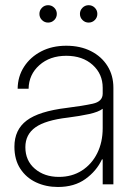

<svg xmlns="http://www.w3.org/2000/svg" viewBox="-20 -724 530 754"><path d="M207.5 10.3Q160.6 10.3 121.8 -7.8Q83 -25.9 59.8 -61.3Q36.6 -96.7 36.6 -147.9Q36.6 -214.4 84.7 -250.7Q132.8 -287.1 242.2 -300.3Q304.7 -308.1 344 -316.7Q383.3 -325.2 383.3 -356.4V-379.4Q383.3 -433.6 343.8 -469.2Q304.2 -504.9 240.2 -504.9Q175.8 -504.9 134.5 -468Q93.3 -431.2 92.3 -375.5H49.3Q49.8 -423.8 74.5 -461.9Q99.1 -500 141.8 -522.2Q184.6 -544.4 240.2 -544.4Q295.4 -544.4 337.2 -523.2Q378.9 -502 402.1 -464.8Q425.3 -427.7 425.3 -379.4V0H383.3V-98.1H380.4Q358.9 -52.2 315.4 -21Q272 10.3 207.5 10.3ZM211.4 -29.3Q262.7 -29.3 301.5 -54.2Q340.3 -79.1 361.8 -122.3Q383.3 -165.5 383.3 -220.7V-296.9Q366.7 -284.2 329.8 -276.1Q293 -268.1 246.6 -262.2Q158.7 -252 119.1 -223.9Q79.6 -195.8 79.6 -146Q79.6 -93.3 116.9 -61.3Q154.3 -29.3 211.4 -29.3ZM168.9 -635.3Q154.8 -635.3 144.8 -645.3Q134.8 -655.3 134.8 -669.4Q134.8 -683.6 144.8 -693.6Q154.8 -703.6 168.9 -703.6Q183.1 -703.6 193.1 -693.6Q203.1 -683.6 203.1 -669.4Q203.1 -655.3 193.1 -645.3Q183.1 -635.3 168.9 -635.3ZM328.1 -635.3Q314 -635.3 304 -645.3Q293.9 -655.3 293.9 -669.4Q293.9 -683.6 304 -693.6Q314 -703.6 328.1 -703.6Q342.3 -703.6 352.3 -693.6Q362.3 -683.6 362.3 -669.4Q362.3 -655.3 352.3 -645.3Q342.3 -635.3 328.1 -635.3Z"/></svg>

Font: Inter Display Extra Light
Style: Regular
Weight: 200
Designer: Rasmus Andersson
Foundry: rsms
Version: Version 4.000;git-4fc901f